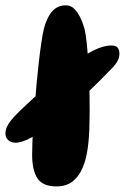

<svg xmlns="http://www.w3.org/2000/svg" viewBox="-34 -654 482 705"><path d="M22.5 -130Q13 -130 4.5 -134Q-4 -138 -9 -145.8Q-14 -153.5 -14 -163.5Q-14 -181 -3.5 -197.8Q7 -214.5 25 -232.8Q43 -251 64.5 -271Q87.5 -293 116.5 -318.2Q145.5 -343.5 175.8 -368.5Q206 -393.5 233 -415.2Q260 -437 280 -452Q306 -468.5 330.2 -477.8Q354.5 -487 375 -487Q391.5 -487 398 -479Q404.5 -471 404.5 -457Q404.5 -450 402.8 -443.5Q401 -437 398 -431Q395 -425 390.8 -419.2Q386.5 -413.5 381.5 -408Q362 -387.5 333.8 -359.2Q305.5 -331 274 -300.8Q242.5 -270.5 210.8 -242.2Q179 -214 151.5 -193Q116 -168 81.2 -149Q46.5 -130 22.5 -130ZM173.5 30.5Q123 30.5 103.5 0.8Q84 -29 84 -85.5Q84 -103.5 85 -132.2Q86 -161 88.5 -196.8Q91 -232.5 94 -271.8Q97 -311 100.8 -351.2Q104.5 -391.5 108.8 -428.5Q113 -465.5 117.8 -497.2Q122.5 -529 127.5 -550.5Q140 -594 159.2 -614.2Q178.5 -634.5 208.5 -634.5Q225 -634.5 237.8 -622.5Q250.5 -610.5 260.2 -590.8Q270 -571 276.5 -547.5Q281 -528 284 -500.2Q287 -472.5 289.2 -439.8Q291.5 -407 292.8 -373.2Q294 -339.5 294.8 -307.2Q295.5 -275 295.2 -247.5Q295 -220 294.5 -201Q294 -152.5 288.2 -110.2Q282.5 -68 268.8 -36.5Q255 -5 231.8 12.8Q208.5 30.5 173.5 30.5Z"/></svg>

Font: Gluten SemiBold
Style: Regular
Weight: 600
Designer: Tyler Finck
Foundry: Etcetera Type Company
Version: Version 1.300